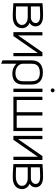

<svg xmlns="http://www.w3.org/2000/svg" viewBox="1154 -1904 961 3309"><g transform="rotate(90 1634.5 -249.5)"><path d="M373 -279Q401 -293 418 -320Q435 -347 435 -380Q435 -409 424.5 -432.5Q414 -456 392 -473.5Q370 -491 336 -501Q302 -511 256 -511Q211 -511 171 -509.5Q131 -508 100.5 -506Q70 -504 52.5 -502.5Q35 -501 35 -501V0Q35 0 48.5 1Q62 2 85 3.5Q108 5 136.5 7Q165 9 197 10Q229 11 260 11Q332 11 377.5 -10.5Q423 -32 444.5 -69Q466 -106 466 -149Q466 -193 441 -228Q416 -263 373 -279ZM250 -461Q272 -461 294.5 -458Q317 -455 336 -446Q355 -437 366 -421.5Q377 -406 377 -382Q377 -359 363.5 -340.5Q350 -322 328.5 -311.5Q307 -301 282 -301H91V-455Q91 -455 107.5 -456Q124 -457 149 -458Q174 -459 201 -460Q228 -461 250 -461ZM249 -42Q221 -42 193 -42.5Q165 -43 142 -44Q119 -45 105 -45.5Q91 -46 91 -46V-247H281Q298 -247 320 -242.5Q342 -238 362.5 -226Q383 -214 396.5 -195Q410 -176 410 -146Q410 -115 389.5 -91Q369 -67 333 -54.5Q297 -42 249 -42Z M590 -500H534V0H602L893 -420V0H949V-500H882L590 -80Z M1437 -169V-314Q1437 -407 1384 -457.5Q1331 -508 1231 -508Q1131 -508 1075.5 -459.5Q1020 -411 1020 -314V188L1078 211V-56Q1088 -41 1105.5 -27.5Q1123 -14 1145.5 -3.5Q1168 7 1194 12.5Q1220 18 1246 18Q1309 18 1351.5 -3Q1394 -24 1415.5 -66Q1437 -108 1437 -169ZM1380 -314V-161Q1380 -118 1363.5 -90.5Q1347 -63 1315.5 -49Q1284 -35 1241 -35Q1209 -35 1180 -43.5Q1151 -52 1128 -69Q1105 -86 1091.5 -111Q1078 -136 1078 -168V-314Q1078 -364 1096.5 -395.5Q1115 -427 1150 -441.5Q1185 -456 1234 -456Q1281 -456 1314 -441.5Q1347 -427 1363.5 -395.5Q1380 -364 1380 -314Z M1508 0H1565V-501H1508ZM1537 -710Q1524 -710 1513.5 -700Q1503 -690 1503 -676Q1503 -663 1513.5 -653Q1524 -643 1537 -643Q1551 -643 1561 -653Q1571 -663 1571 -676Q1571 -690 1561 -700Q1551 -710 1537 -710Z M2183 -500V-57H1971V-500H1914V-57H1704V-500H1647V0H2239V-500Z M2378 -500H2322V0H2390L2681 -420V0H2737V-500H2670L2378 -80Z M3146 -279Q3174 -293 3191 -320Q3208 -347 3208 -380Q3208 -409 3197.5 -432.5Q3187 -456 3165 -473.5Q3143 -491 3109 -501Q3075 -511 3029 -511Q2984 -511 2944 -509.5Q2904 -508 2873.5 -506Q2843 -504 2825.5 -502.5Q2808 -501 2808 -501V0Q2808 0 2821.5 1Q2835 2 2858 3.5Q2881 5 2909.5 7Q2938 9 2970 10Q3002 11 3033 11Q3105 11 3150.5 -10.5Q3196 -32 3217.5 -69Q3239 -106 3239 -149Q3239 -193 3214 -228Q3189 -263 3146 -279ZM3023 -461Q3045 -461 3067.5 -458Q3090 -455 3109 -446Q3128 -437 3139 -421.5Q3150 -406 3150 -382Q3150 -359 3136.5 -340.5Q3123 -322 3101.5 -311.5Q3080 -301 3055 -301H2864V-455Q2864 -455 2880.5 -456Q2897 -457 2922 -458Q2947 -459 2974 -460Q3001 -461 3023 -461ZM3022 -42Q2994 -42 2966 -42.5Q2938 -43 2915 -44Q2892 -45 2878 -45.5Q2864 -46 2864 -46V-247H3054Q3071 -247 3093 -242.5Q3115 -238 3135.5 -226Q3156 -214 3169.5 -195Q3183 -176 3183 -146Q3183 -115 3162.5 -91Q3142 -67 3106 -54.5Q3070 -42 3022 -42Z"/></g></svg>

Font: AdventPro_ExpandedRegular
Style: ExpandedRegular
Weight: 400
Width: 7
Designer: VivaRado, Andreas Kalpakidis
Foundry: VivaRado, Andreas Kalpakidis
Version: Version 3.000